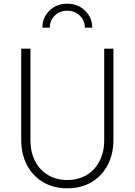

<svg xmlns="http://www.w3.org/2000/svg" viewBox="-20 -1009 730 1041"><path d="M95 -251V-745H145V-247Q145 -185 170 -136Q195 -87 240.5 -60Q286 -33 345 -33Q404 -33 449.5 -60Q495 -87 520 -136Q545 -185 545 -247V-745H595V-251Q595 -173 563.5 -113.5Q532 -54 475.5 -21Q419 12 345 12Q271 12 214.5 -21Q158 -54 126.5 -113.5Q95 -173 95 -251ZM345 -989Q402 -989 441 -951.5Q480 -914 480 -859H440Q440 -898 412.5 -924.5Q385 -951 345 -951Q304 -951 277 -924.5Q250 -898 250 -859H210Q210 -915 248.5 -952Q287 -989 345 -989Z"/></svg>

Font: Eudoxus Sans ExtraLight
Style: Regular
Weight: 200
Designer: Stijn de Vries
Foundry: tokotype
Version: Version 2.005